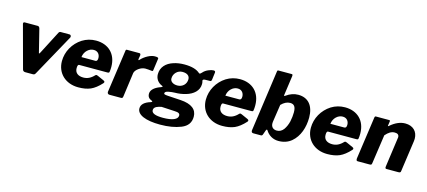

<svg xmlns="http://www.w3.org/2000/svg" viewBox="-65 -1345 4718 2121"><g transform="rotate(15 2294.0 -284.0)"><path d="M482 -530C470 -530 465 -527 458 -516L323 -255C317 -244 313 -239 311 -239C309 -239 308 -241 307 -246L242 -507C239 -519 230 -530 219 -530H70C59 -530 53 -525 53 -515L54 -508L184 -27C187 -11 197 0 216 0H299C318 0 324 -3 333 -19L598 -499C599 -503 600 -506 600 -508C600 -520 593 -530 581 -530Z M824 10C879 10 926 2 965 -15C1003 -32 1042 -62 1083 -107C1087 -112 1089 -117 1089 -120C1089 -127 1085 -132 1076 -136L1000 -170C992 -173 987 -174 985 -174C982 -174 979 -172 974 -169C934 -126 895 -109 850 -109C791 -109 753 -137 753 -190C753 -218 759 -232 770 -232H1092C1109 -232 1115 -235 1116 -247C1119 -264 1120 -282 1120 -303C1120 -450 1025 -540 884 -540C827 -540 775 -525 728 -496C634 -436 576 -333 576 -224C576 -86 678 10 824 10ZM773 -322C777 -355 790 -382 812 -403C834 -424 859 -434 886 -434C933 -434 957 -399 957 -359C957 -334 948 -322 933 -322Z M1304 0C1325 0 1330 -2 1333 -21L1371 -299C1377 -338 1439 -382 1487 -382C1507 -382 1533 -380 1564 -376C1565 -376 1566 -376 1567 -376C1572 -376 1577 -378 1578 -394L1596 -524C1596 -525 1596 -525 1596 -526C1596 -536 1584 -540 1555 -540C1533 -540 1507 -533 1478 -518C1449 -503 1423 -483 1401 -460C1398 -455 1395 -453 1392 -453C1389 -453 1388 -456 1388 -461V-466L1395 -506C1395 -508 1395 -510 1395 -512C1395 -524 1390 -530 1380 -530H1240C1229 -530 1225 -527 1224 -514L1155 -28C1155 -27 1155 -26 1155 -25C1155 -12 1162 0 1179 0Z M1804 174C1896 174 1975 161 2042 134C2109 107 2142 61 2142 -6C2142 -89 2081 -139 1953 -147L1806 -156C1773 -159 1760 -161 1760 -172C1760 -186 1773 -196 1800 -201C1827 -206 1851 -209 1872 -209C1913 -209 1954 -215 1995 -227C2076 -250 2137 -302 2137 -379C2137 -391 2136 -401 2133 -409C2132 -411 2131 -414 2131 -418C2131 -428 2140 -433 2158 -434C2164 -435 2182 -435 2211 -435C2212 -435 2213 -435 2214 -435C2224 -435 2229 -438 2232 -458L2242 -538C2242 -539 2242 -540 2242 -541C2242 -553 2236 -558 2220 -558C2205 -558 2186 -553 2163 -543C2140 -533 2121 -520 2107 -504C2096 -491 2087 -484 2080 -484C2077 -484 2075 -485 2073 -487C2036 -521 1977 -538 1894 -538C1849 -538 1808 -532 1769 -519C1691 -494 1637 -439 1637 -359C1637 -306 1667 -266 1716 -246C1721 -244 1724 -242 1724 -240C1724 -237 1719 -234 1709 -229C1649 -209 1598 -174 1598 -125C1598 -90 1615 -70 1647 -58C1653 -55 1656 -53 1656 -50C1656 -47 1652 -43 1643 -40C1573 -19 1538 14 1538 59C1538 132 1639 174 1804 174ZM1876 -293C1827 -293 1794 -318 1794 -351C1794 -380 1804 -404 1824 -424C1843 -443 1867 -453 1895 -453C1948 -453 1978 -430 1978 -391C1978 -332 1933 -293 1876 -293ZM1815 93C1728 93 1685 75 1685 40C1685 22 1694 8 1713 -2C1731 -11 1751 -17 1772 -20L1919 -12C1967 -11 1983 0 1983 23C1983 67 1923 93 1815 93Z M2470 10C2525 10 2572 2 2611 -15C2649 -32 2688 -62 2729 -107C2733 -112 2735 -117 2735 -120C2735 -127 2731 -132 2722 -136L2646 -170C2638 -173 2633 -174 2631 -174C2628 -174 2625 -172 2620 -169C2580 -126 2541 -109 2496 -109C2437 -109 2399 -137 2399 -190C2399 -218 2405 -232 2416 -232H2738C2755 -232 2761 -235 2762 -247C2765 -264 2766 -282 2766 -303C2766 -450 2671 -540 2530 -540C2473 -540 2421 -525 2374 -496C2280 -436 2222 -333 2222 -224C2222 -86 2324 10 2470 10ZM2419 -322C2423 -355 2436 -382 2458 -403C2480 -424 2505 -434 2532 -434C2579 -434 2603 -399 2603 -359C2603 -334 2594 -322 2579 -322Z M2909 0C2922 0 2928 -4 2933 -20L2949 -65C2952 -74 2955 -78 2960 -78C2963 -78 2965 -76 2967 -73C2998 -22 3050 10 3113 10C3172 10 3221 -7 3261 -40C3340 -106 3376 -215 3376 -327C3376 -460 3312 -540 3196 -540C3148 -540 3103 -524 3060 -493C3055 -489 3051 -487 3049 -487C3046 -487 3045 -489 3045 -493V-497L3076 -717C3077 -720 3077 -723 3077 -728C3077 -737 3074 -742 3067 -742H2916C2905 -742 2901 -739 2900 -726L2802 -29C2802 -27 2802 -25 2802 -23C2802 -11 2807 0 2826 0ZM3031 -380C3063 -413 3097 -430 3132 -430C3177 -430 3198 -404 3198 -339C3198 -306 3194 -270 3186 -233C3177 -196 3163 -164 3144 -137C3124 -110 3098 -96 3067 -96C3027 -96 3000 -119 3000 -162C3000 -169 3000 -175 3001 -179Z M3671 10C3726 10 3773 2 3812 -15C3850 -32 3889 -62 3930 -107C3934 -112 3936 -117 3936 -120C3936 -127 3932 -132 3923 -136L3847 -170C3839 -173 3834 -174 3832 -174C3829 -174 3826 -172 3821 -169C3781 -126 3742 -109 3697 -109C3638 -109 3600 -137 3600 -190C3600 -218 3606 -232 3617 -232H3939C3956 -232 3962 -235 3963 -247C3966 -264 3967 -282 3967 -303C3967 -450 3872 -540 3731 -540C3674 -540 3622 -525 3575 -496C3481 -436 3423 -333 3423 -224C3423 -86 3525 10 3671 10ZM3620 -322C3624 -355 3637 -382 3659 -403C3681 -424 3706 -434 3733 -434C3780 -434 3804 -399 3804 -359C3804 -334 3795 -322 3780 -322Z M4149 0C4172 0 4177 -2 4180 -21L4228 -353C4263 -393 4294 -413 4333 -413C4366 -413 4382 -399 4382 -372L4334 -28C4333 -25 4333 -21 4333 -16C4333 -5 4338 0 4348 0H4483C4503 0 4510 -5 4511 -22L4561 -375C4562 -388 4563 -398 4563 -403C4563 -486 4508 -540 4420 -540C4364 -540 4308 -516 4251 -467C4246 -463 4243 -461 4242 -461C4241 -461 4240 -462 4240 -465V-468L4247 -516C4247 -518 4247 -519 4247 -521C4247 -526 4246 -530 4237 -530H4087C4076 -530 4074 -527 4071 -514L4002 -28C4002 -26 4002 -24 4002 -22C4002 -9 4005 0 4018 0Z"/></g></svg>

Font: Libre Franklin ExtraBold
Style: Italic
Weight: 800
Italic angle: -8°
Designer: Pablo Impallari, Rodrigo Fuenzalida
Foundry: Impallari Type
Version: Version 1.002; ttfautohint (v1.5)